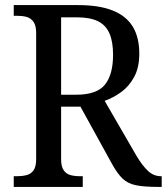

<svg xmlns="http://www.w3.org/2000/svg" viewBox="-20 -734 655 754"><path d="M34 0V-42H48Q68 -42 85 -46.5Q102 -51 112 -65.5Q122 -80 122 -109V-604Q122 -634 111.5 -648.5Q101 -663 84.5 -667.5Q68 -672 48 -672H34V-714H287Q369 -714 422 -693Q475 -672 501 -630Q527 -588 527 -523Q527 -469 507 -432Q487 -395 456 -372.5Q425 -350 391 -338L516 -122Q540 -82 562 -62Q584 -42 612 -42H615V0H601Q546 0 514 -6.5Q482 -13 461.5 -32.5Q441 -52 420 -90L296 -315H220V-109Q220 -80 230 -65.5Q240 -51 256.5 -46.5Q273 -42 294 -42H305V0ZM279 -362Q360 -362 392 -401.5Q424 -441 424 -519Q424 -571 409.5 -603.5Q395 -636 364 -651Q333 -666 281 -666H220V-362Z"/></svg>

Font: Noto Serif Thai SemiCondensed
Style: Regular
Weight: 400
Width: 4
Designer: Monotype Design Team
Foundry: Monotype Imaging Inc.
Version: Version 2.002